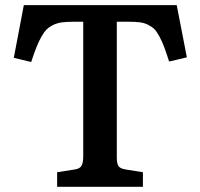

<svg xmlns="http://www.w3.org/2000/svg" viewBox="-20 -720 772 740"><path d="M200.2 0V-56.2L268.1 -66.9Q288.1 -69.8 294.4 -81.5Q300.8 -93.3 300.8 -118.2V-636.2H264.2Q238.3 -636.2 220.2 -634Q202.1 -631.8 186.5 -624.5Q170.9 -617.2 160.6 -607.4Q150.4 -597.7 139.6 -578.6Q128.9 -559.6 120.4 -537.8Q111.8 -516.1 100.1 -481L33.2 -497.1L71.8 -700.2H661.1L700.2 -499L631.8 -482.9Q620.6 -517.6 612.8 -538.6Q605 -559.6 594.7 -578.9Q584.5 -598.1 575 -607.7Q565.4 -617.2 550.8 -624.5Q536.1 -631.8 519 -634Q502 -636.2 477.1 -636.2H430.2V-113.8Q430.2 -89.8 436.5 -80.1Q442.9 -70.3 463.9 -66.9L530.8 -56.2V0Z"/></svg>

Font: Literata Book SemiBold
Style: Regular
Weight: 600
Designer: Latin by Veronika Burian and Jose Scaglione. Greek by Irene Vlachou. Cyrillic by Vera Evstafieva
Foundry: TypeTogether
Version: Version 2.003;PS 002.003;hotconv 1.0.88;makeotf.lib2.5.64775